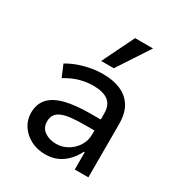

<svg xmlns="http://www.w3.org/2000/svg" viewBox="-179 -873 937 1003"><g transform="rotate(30 289.5 -371.5)"><path d="M240 9Q191 9 152 -11.5Q113 -32 90.5 -66.5Q68 -101 68 -143Q68 -197 99 -230.5Q130 -264 191 -279Q252 -294 342 -294H416V-228H351Q302 -228 267 -224.5Q232 -221 209 -212Q186 -203 174.5 -187Q163 -171 163 -146Q163 -107 192 -87Q221 -67 263 -67Q298 -67 330 -85.5Q362 -104 381.5 -135Q401 -166 401 -203V-330Q401 -382 370 -405Q339 -428 280 -428Q241 -428 200.5 -417Q160 -406 116 -379L86 -450Q118 -469 152 -481Q186 -493 222 -499.5Q258 -506 295 -506Q355 -506 400.5 -486.5Q446 -467 471 -426.5Q496 -386 496 -320V0H414V-104H409Q394 -74 370.5 -48Q347 -22 314.5 -6.5Q282 9 240 9ZM250 -560 344 -752H452L326 -560Z"/></g></svg>

Font: Nunito Sans 7pt SemiCondensed Medium
Style: Regular
Weight: 500
Width: 4
Designer: Vernon Adams
Foundry: Vernon Adams
Version: Version 3.101;gftools[0.9.27]